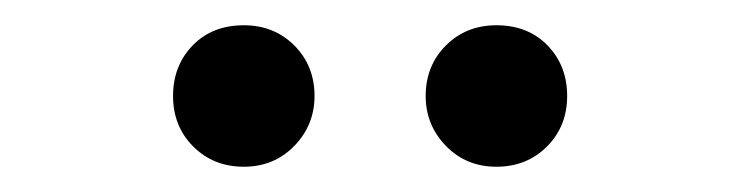

<svg xmlns="http://www.w3.org/2000/svg" viewBox="-20 -714 586 152"><path d="M117 -582ZM117 -638Q117 -662 132.5 -678Q148 -694 173 -694Q197 -694 213 -678Q229 -662 229 -638Q229 -615 213 -598.5Q197 -582 173 -582Q149 -582 133 -598Q117 -614 117 -638ZM317 -638Q317 -662 333 -678Q349 -694 373 -694Q398 -694 413.5 -678Q429 -662 429 -638Q429 -614 413 -598Q397 -582 373 -582Q349 -582 333 -598.5Q317 -615 317 -638Z"/></svg>

Font: Assistant SemiBold
Style: Regular
Weight: 600
Designer: Hebrew By Ben Nathan, Latin by Paul Hunt
Version: Version 2.001; ttfautohint (v1.6)